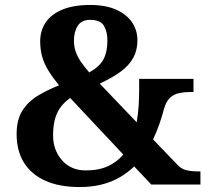

<svg xmlns="http://www.w3.org/2000/svg" viewBox="-20 -744 841 774"><path d="M301 10Q219 10 162.5 -15.5Q106 -41 76.5 -88.5Q47 -136 47 -203Q47 -262 70.5 -298.5Q94 -335 133 -358.5Q172 -382 218 -400Q192 -432 175 -459.5Q158 -487 150 -515.5Q142 -544 142 -577Q142 -621 164.5 -654Q187 -687 232 -705.5Q277 -724 343 -724Q407 -724 449.5 -704.5Q492 -685 513 -653Q534 -621 534 -582Q534 -542 517.5 -511.5Q501 -481 467.5 -456Q434 -431 382 -407L531 -251Q537 -286 539 -320Q541 -354 541 -382V-426H760V-373H744Q722 -373 701.5 -368.5Q681 -364 665.5 -350Q650 -336 641 -305Q634 -277 623 -245.5Q612 -214 597 -182L697 -78Q711 -63 731.5 -58Q752 -53 779 -53H788V0H590L521 -73Q496 -49 464 -30Q432 -11 391.5 -0.5Q351 10 301 10ZM326 -57Q379 -57 416 -74.5Q453 -92 477 -121L263 -349Q235 -329 220 -305.5Q205 -282 199.5 -255.5Q194 -229 194 -198Q194 -139 230 -98Q266 -57 326 -57ZM340 -452Q382 -476 397.5 -505.5Q413 -535 413 -581Q413 -616 399 -640Q385 -664 343 -664Q309 -664 293.5 -640Q278 -616 278 -580Q278 -557 285 -536.5Q292 -516 305.5 -496Q319 -476 340 -452Z"/></svg>

Font: Noto Serif Gujarati
Style: Bold
Weight: 700
Version: Version 2.102